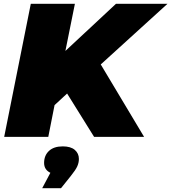

<svg xmlns="http://www.w3.org/2000/svg" viewBox="-20 -720 901 1010"><path d="M510 -381 738 0H475L333 -228L267 -167L234 0H2L142 -700H374L324 -452L590 -700H861ZM395 116Q395 136 386.5 155Q378 174 353 205L301 270H202L245 189Q212 173 212 137Q212 98 237.5 74Q263 50 310 50Q352 50 373.5 68.5Q395 87 395 116Z"/></svg>

Font: Montserrat Alternates Black
Style: Italic
Weight: 900
Italic angle: -11.3°
Designer: Julieta Ulanovsky
Foundry: Julieta Ulanovsky
Version: Version 7.200